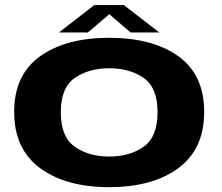

<svg xmlns="http://www.w3.org/2000/svg" viewBox="-20 -748 894 772"><path d="M419 4.5Q594 4.5 697.5 -72.2Q801 -149 801 -298Q801 -447 697.5 -521.5Q594 -596 419 -596Q244.5 -596 140.8 -521.5Q37 -447 37 -298Q37 -149 140.8 -72.2Q244.5 4.5 419 4.5ZM419 -118.5Q337 -118.5 280.8 -158Q224.5 -197.5 224.5 -296.5Q224.5 -396 280.8 -434.8Q337 -473.5 419 -473.5Q501.5 -473.5 557.5 -434.8Q613.5 -396 613.5 -296.5Q613.5 -197.5 557.5 -158Q501.5 -118.5 419 -118.5ZM217 -617.5H333.5L419.5 -691L505 -617.5H620.5L478 -727.5H359Z"/></svg>

Font: Anybody Expanded
Style: Bold
Weight: 700
Width: 7
Designer: Tyler Finck
Foundry: Etcetera Type Company
Version: Version 1.113;gftools[0.9.25]